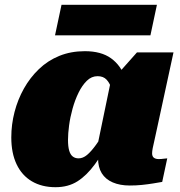

<svg xmlns="http://www.w3.org/2000/svg" viewBox="-20 -766 749 799"><path d="M518 -317 459 -338Q453 -370 445 -395Q437 -420 423.5 -434.5Q410 -449 386 -449Q361 -449 341.5 -430Q322 -411 307 -380.5Q292 -350 282 -314Q272 -278 267.5 -244Q263 -210 263 -184Q263 -156 268 -139Q273 -122 283 -114.5Q293 -107 307 -107Q325 -107 342 -121Q359 -135 380 -164Q401 -193 429 -237L447 -198Q409 -129 375 -82.5Q341 -36 302.5 -11.5Q264 13 211 13Q154 13 112.5 -11.5Q71 -36 49 -82.5Q27 -129 27 -194Q27 -248 40.5 -300Q54 -352 79.5 -397.5Q105 -443 142 -478.5Q179 -514 227 -533.5Q275 -553 333 -553Q401 -553 442 -523.5Q483 -494 501 -441.5Q519 -389 518 -317ZM702 -548 634 -234Q628 -204 623 -183.5Q618 -163 615.5 -149.5Q613 -136 613 -128Q613 -115 620.5 -109.5Q628 -104 640 -104Q652 -104 661 -105.5Q670 -107 676 -107L655 -9Q638 -6 616.5 -2.5Q595 1 571 3.5Q547 6 520 6Q479 6 449 -7Q419 -20 403.5 -45Q388 -70 388 -108Q388 -114 388 -120Q388 -126 388 -136L378 -124L441 -428L454 -440L550 -548ZM236 -746H633L606 -619H209Z"/></svg>

Font: Roboto Serif 20pt Black
Style: Italic
Weight: 900
Italic angle: -10°
Version: Version 1.008